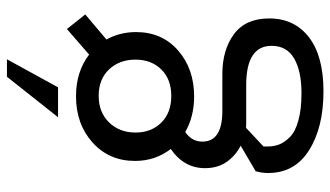

<svg xmlns="http://www.w3.org/2000/svg" viewBox="-221 -516 960 558"><g transform="rotate(-90 259.0 -237.0)"><path d="M365.7 -696.8 284.2 -548.3H197.3L314.9 -696.8ZM322.8 -70.8Q393.1 -70.8 438.7 -37.1Q484.4 -3.4 484.4 65.4Q484.4 138.7 429.7 180.9Q375 223.1 272.5 223.1Q168 223.1 101.6 181.4Q35.2 139.6 35.2 62.5Q35.2 43 40.5 25.9L114.7 -17.6Q86.4 -31.7 68.1 -57.4Q49.8 -83 49.3 -119.1Q48.3 -181.6 105 -220.7Q70.3 -265.6 70.3 -324.7Q70.3 -399.9 123.8 -448Q177.2 -496.1 258.3 -496.1Q329.6 -496.1 379.4 -458L453.6 -522.5L496.1 -469.2L423.3 -407.7Q444.8 -367.7 444.8 -321.8Q444.8 -246.1 391.4 -199.5Q337.9 -152.8 257.8 -152.8Q199.2 -152.8 154.3 -178.7Q125.5 -158.7 126.5 -127.4Q127.4 -70.8 215.8 -70.8ZM259.8 -430.2Q211.4 -430.2 182.1 -399.9Q152.8 -369.6 152.8 -323.2Q152.8 -277.3 181.6 -248.3Q210.4 -219.2 259.3 -219.2Q307.6 -219.2 336.2 -248.3Q364.7 -277.3 364.7 -323.2Q364.7 -370.1 336.2 -400.1Q307.6 -430.2 259.8 -430.2ZM267.1 159.2Q331.1 159.2 367.9 137.9Q404.8 116.7 404.8 72.3Q404.8 -1.5 290.5 -1.5H174.8Q169.4 -1.5 166.5 -2L112.3 48.8V61.5Q112.3 79.6 118.4 95Q124.5 110.4 139.9 125.7Q155.3 141.1 187.7 150.1Q220.2 159.2 267.1 159.2Z"/></g></svg>

Font: HK Grotesk Medium Legacy
Style: Regular
Weight: 500
Designer: Alfredo Marco Pradil
Foundry: Hanken Design Co.
Version: Version 2.022;PS 002.022;hotconv 1.0.88;makeotf.lib2.5.64775